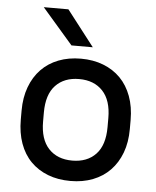

<svg xmlns="http://www.w3.org/2000/svg" viewBox="-52 -754 654 807"><g transform="rotate(5 275.0 -351.0)"><path d="M275 8Q222 8 179.5 -8.5Q137 -25 107 -55.5Q77 -86 61 -130.5Q45 -175 45 -231V-269Q45 -324 61.5 -368.5Q78 -413 108 -444Q138 -475 180.5 -491.5Q223 -508 275 -508Q327 -508 369.5 -491.5Q412 -475 442 -444.5Q472 -414 488.5 -369.5Q505 -325 505 -269V-231Q505 -175 488.5 -131Q472 -87 442 -56Q412 -25 369.5 -8.5Q327 8 275 8ZM275 -78Q338 -78 374.5 -116.5Q411 -155 411 -231V-269Q411 -344 374.5 -383Q338 -422 275 -422Q212 -422 175.5 -383.5Q139 -345 139 -269V-231Q139 -156 175.5 -117Q212 -78 275 -78ZM100 -710H204L320 -560H230Z"/></g></svg>

Font: PT Root UI Web Medium
Style: Regular
Weight: 500
Designer: Vitaly Kuzmin
Foundry: ParaType Ltd.
Version: Version 1.001W